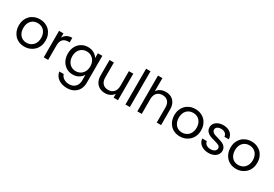

<svg xmlns="http://www.w3.org/2000/svg" viewBox="56 -1954 4904 3438"><g transform="rotate(30 2508.5 -235.0)"><path d="M316 9Q254 9 203.5 -12.5Q153 -34 117.5 -72Q82 -110 62.5 -162Q43 -214 43 -275Q43 -337 63 -388.5Q83 -440 119.5 -477.5Q156 -515 207 -536Q258 -557 320 -557Q382 -557 433 -536Q484 -515 520.5 -477.5Q557 -440 577 -388.5Q597 -337 597 -275Q597 -214 576.5 -161.5Q556 -109 518.5 -71.5Q481 -34 429.5 -12.5Q378 9 316 9ZM316 -71Q361 -71 396 -87Q431 -103 455 -130.5Q479 -158 491.5 -195.5Q504 -233 504 -275Q504 -317 492 -354Q480 -391 456.5 -418.5Q433 -446 398.5 -462Q364 -478 319 -478Q274 -478 240 -462Q206 -446 182.5 -418.5Q159 -391 147.5 -354Q136 -317 136 -275Q136 -233 147.5 -196Q159 -159 181.5 -131.5Q204 -104 237.5 -87.5Q271 -71 316 -71Z M808 -459Q832 -506 876.5 -532Q921 -558 985 -558V-464H961Q808 -464 808 -298V0H717V-548H808Z M1316 -557Q1387 -557 1440.5 -526Q1494 -495 1520 -448V-548H1612V12Q1612 87 1580 145.5Q1548 204 1488.5 237Q1429 270 1350 270Q1242 270 1170 219Q1098 168 1085 80H1175Q1190 130 1237 160.5Q1284 191 1350 191Q1425 191 1472.5 144Q1520 97 1520 12V-103Q1493 -55 1440 -23Q1387 9 1316 9Q1243 9 1183.5 -27Q1124 -63 1090 -128Q1056 -193 1056 -276Q1056 -360 1090 -423.5Q1124 -487 1183.5 -522Q1243 -557 1316 -557ZM1520 -275Q1520 -337 1495 -383Q1470 -429 1427.5 -453.5Q1385 -478 1334 -478Q1283 -478 1241 -454Q1199 -430 1174 -384Q1149 -338 1149 -276Q1149 -213 1174 -166.5Q1199 -120 1241 -95.5Q1283 -71 1334 -71Q1385 -71 1427.5 -95.5Q1470 -120 1495 -166.5Q1520 -213 1520 -275Z M2252 -548V0H2161V-81Q2135 -39 2088.5 -15.5Q2042 8 1986 8Q1922 8 1871 -18.5Q1820 -45 1790.5 -98Q1761 -151 1761 -227V-548H1851V-239Q1851 -158 1892 -114.5Q1933 -71 2004 -71Q2077 -71 2119 -116Q2161 -161 2161 -247V-548Z M2497 -740V0H2406V-740Z M2924 -558Q2986 -558 3036 -531.5Q3086 -505 3114.5 -452Q3143 -399 3143 -323V0H3053V-310Q3053 -392 3012 -435.5Q2971 -479 2900 -479Q2828 -479 2785.5 -434Q2743 -389 2743 -303V0H2652V-740H2743V-470Q2770 -512 2817.5 -535Q2865 -558 2924 -558Z M3531 9Q3469 9 3418.5 -12.5Q3368 -34 3332.5 -72Q3297 -110 3277.5 -162Q3258 -214 3258 -275Q3258 -337 3278 -388.5Q3298 -440 3334.5 -477.5Q3371 -515 3422 -536Q3473 -557 3535 -557Q3597 -557 3648 -536Q3699 -515 3735.5 -477.5Q3772 -440 3792 -388.5Q3812 -337 3812 -275Q3812 -214 3791.5 -161.5Q3771 -109 3733.5 -71.5Q3696 -34 3644.5 -12.5Q3593 9 3531 9ZM3531 -71Q3576 -71 3611 -87Q3646 -103 3670 -130.5Q3694 -158 3706.5 -195.5Q3719 -233 3719 -275Q3719 -317 3707 -354Q3695 -391 3671.5 -418.5Q3648 -446 3613.5 -462Q3579 -478 3534 -478Q3489 -478 3455 -462Q3421 -446 3397.5 -418.5Q3374 -391 3362.5 -354Q3351 -317 3351 -275Q3351 -233 3362.5 -196Q3374 -159 3396.5 -131.5Q3419 -104 3452.5 -87.5Q3486 -71 3531 -71Z M4126 9Q4063 9 4013 -12.5Q3963 -34 3934 -72.5Q3905 -111 3902 -161H3996Q4000 -120 4034.5 -94Q4069 -68 4125 -68Q4177 -68 4207 -91Q4237 -114 4237 -149Q4237 -185 4205 -202.5Q4173 -220 4106 -237Q4045 -253 4006.5 -269.5Q3968 -286 3940.5 -318.5Q3913 -351 3913 -404Q3913 -446 3938 -481Q3963 -516 4009 -536.5Q4055 -557 4114 -557Q4205 -557 4261 -511Q4317 -465 4321 -385H4230Q4227 -428 4195.5 -454Q4164 -480 4111 -480Q4062 -480 4033 -459Q4004 -438 4004 -404Q4004 -377 4021.5 -359.5Q4039 -342 4065.5 -331.5Q4092 -321 4139 -308Q4198 -292 4235 -276.5Q4272 -261 4298.5 -230Q4325 -199 4326 -149Q4326 -104 4301 -68Q4276 -32 4230.5 -11.5Q4185 9 4126 9Z M4693 9Q4631 9 4580.5 -12.5Q4530 -34 4494.5 -72Q4459 -110 4439.5 -162Q4420 -214 4420 -275Q4420 -337 4440 -388.5Q4460 -440 4496.5 -477.5Q4533 -515 4584 -536Q4635 -557 4697 -557Q4759 -557 4810 -536Q4861 -515 4897.5 -477.5Q4934 -440 4954 -388.5Q4974 -337 4974 -275Q4974 -214 4953.5 -161.5Q4933 -109 4895.5 -71.5Q4858 -34 4806.5 -12.5Q4755 9 4693 9ZM4693 -71Q4738 -71 4773 -87Q4808 -103 4832 -130.5Q4856 -158 4868.5 -195.5Q4881 -233 4881 -275Q4881 -317 4869 -354Q4857 -391 4833.5 -418.5Q4810 -446 4775.5 -462Q4741 -478 4696 -478Q4651 -478 4617 -462Q4583 -446 4559.5 -418.5Q4536 -391 4524.5 -354Q4513 -317 4513 -275Q4513 -233 4524.5 -196Q4536 -159 4558.5 -131.5Q4581 -104 4614.5 -87.5Q4648 -71 4693 -71Z"/></g></svg>

Font: A Bank Premium Regular
Style: Regular
Weight: 400
Designer: Ninad Kale (Devanagari), Jonny Pinhorn (Latin), Htun Naung (Myanmar)
Foundry: Indian Type Foundry
Version: 4.004